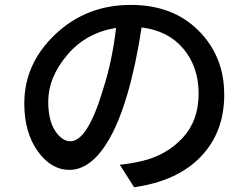

<svg xmlns="http://www.w3.org/2000/svg" viewBox="-20 -746 1040 799"><path d="M272.5 -158.2Q344.7 -158.2 409.2 -375Q447.3 -493.2 462.9 -629.9Q336.9 -609.4 258.8 -516.1Q180.7 -422.9 180.7 -324.2Q180.7 -245.1 209.5 -201.7Q238.3 -158.2 272.5 -158.2ZM538.1 33.2 478.5 -60.5Q521.5 -64.5 567.4 -75.2Q670.9 -98.6 738.8 -170.9Q806.6 -243.2 806.6 -356.4Q806.6 -466.8 743.7 -542.5Q680.7 -618.2 569.3 -631.8Q544.9 -472.7 509.8 -353.5Q464.8 -200.2 403.3 -119.6Q341.8 -39.1 268.6 -39.1Q192.4 -39.1 136.7 -117.2Q81.1 -195.3 81.1 -315.4Q81.1 -481.4 210.4 -603.5Q339.8 -725.6 524.4 -725.6Q699.2 -725.6 806.2 -618.7Q913.1 -511.7 913.1 -351.6Q913.1 -195.3 815.4 -93.8Q717.8 7.8 538.1 33.2Z"/></svg>

Font: Gen Shin Gothic Medium
Style: Regular
Weight: 500
Designer: [Source Han Sans]
Ryoko NISHIZUKA  (kana & ideographs); Paul D. Hunt (Latin, Greek & Cyrillic); Wenlong ZHANG  (bopomofo
Version: Version 1.002.20150607